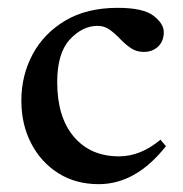

<svg xmlns="http://www.w3.org/2000/svg" viewBox="-20 -459 466 490"><path d="M280.5 -439Q345.5 -439 371.8 -418.8Q398 -398.5 398 -377Q398 -354 383.5 -340.2Q369 -326.5 347 -326.5Q328 -326.5 313.5 -336.5Q299 -346.5 286.5 -359.8Q274 -373 260.2 -383Q246.5 -393 229 -393Q190.5 -393 158.2 -358.2Q126 -323.5 126 -249.5Q126 -160 168.5 -110Q211 -60 283.5 -60Q339 -60 389.5 -102.5L403.5 -86Q327 11 232 11Q173 11 128.8 -17Q84.5 -45 59.5 -93.2Q34.5 -141.5 34.5 -202Q34.5 -266.5 63.2 -320.2Q92 -374 146.8 -406.5Q201.5 -439 280.5 -439Z"/></svg>

Font: Newsreader Text Medium
Style: Regular
Weight: 500
Designer: Hugues Gentile
Foundry: Production Type
Version: Version 1.002